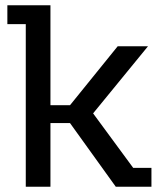

<svg xmlns="http://www.w3.org/2000/svg" viewBox="-20 -710 612 730"><path d="M78 0V-618.2H8V-690H171.8V-310H246.2L427.4 -534H542.6L314.4 -255L311.6 -309.4L486.4 -71.8H555.8V0H420.2L246.2 -242H171.8V0Z"/></svg>

Font: Mozilla Headline ExtraLight
Style: Regular
Weight: 200
Designer: Studio DRAMA
Foundry: Studio DRAMA
Version: Version 1.000